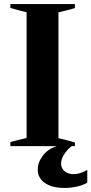

<svg xmlns="http://www.w3.org/2000/svg" viewBox="-20 -720 450 946"><path d="M410 117V180Q390 192 360.5 199Q331 206 298 206Q236 206 201 181.5Q166 157 166 116Q166 80 191.5 46.5Q217 13 260 0H31V-20Q63 -29 111 -40V-660Q89 -664 31 -681V-700H349V-680Q337 -676 318.5 -671.5Q300 -667 292 -665L268 -659V-39Q291 -35 349 -18V0H333Q313 15 297 39Q281 63 281 86Q281 109 298 123.5Q315 138 343 138Q375 138 410 117Z"/></svg>

Font: Trirong Bold
Style: Regular
Weight: 700
Designer: Katatrad Team
Foundry: CadsonDemak
Version: Version 1.000